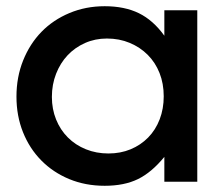

<svg xmlns="http://www.w3.org/2000/svg" viewBox="-20 -585 712 618"><path d="M33 -274Q33 -337 54.5 -390.5Q76 -444 113.5 -482.5Q151 -521 203.5 -543Q256 -565 317 -565Q381 -565 427 -542.5Q473 -520 509 -470V-552H615V0H509V-80Q468 -30 424 -8.5Q380 13 317 13Q255 13 203 -8.5Q151 -30 113 -68.5Q75 -107 54 -159.5Q33 -212 33 -274ZM147 -273Q147 -234 160.5 -200.5Q174 -167 198.5 -142.5Q223 -118 256.5 -104.5Q290 -91 329 -91Q368 -91 400.5 -104.5Q433 -118 457 -142.5Q481 -167 494 -201Q507 -235 507 -275Q507 -316 493.5 -350Q480 -384 455.5 -408.5Q431 -433 397.5 -447Q364 -461 324 -461Q286 -461 253.5 -446.5Q221 -432 197.5 -407Q174 -382 160.5 -347.5Q147 -313 147 -273Z"/></svg>

Font: Involve SemiBold
Style: Regular
Weight: 600
Designer: Stefan Peev
Foundry: Context Ltd.
Version: Version 1.001